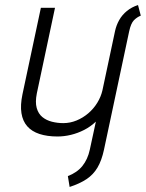

<svg xmlns="http://www.w3.org/2000/svg" viewBox="-20 -532 578 761"><path d="M538 -470 527 -512Q502 -504 483 -488.5Q464 -473 452.5 -452.5Q441 -432 436 -409L386 -174Q380 -148 365.5 -124.5Q351 -101 330 -83Q309 -65 283.5 -54.5Q258 -44 231 -44Q208 -44 186 -49.5Q164 -55 148 -68Q132 -81 125.5 -104Q119 -127 126 -162L198 -501H142L69 -158Q60 -115 65 -83.5Q70 -52 88 -31.5Q106 -11 136.5 -1Q167 9 208 9Q234 9 261 2.5Q288 -4 313.5 -17Q339 -30 360 -50L336 61Q332 80 324.5 96.5Q317 113 306.5 126Q296 139 281.5 149Q267 159 249 166L256 209Q296 196 323 178Q350 160 366.5 132Q383 104 392 62L492 -408Q499 -440 511 -452Q523 -464 538 -470Z"/></svg>

Font: Advent Pro
Style: Italic
Weight: 400
Italic angle: -12°
Designer: VivaRado, Andreas Kalpakidis
Foundry: VivaRado, Andreas Kalpakidis
Version: Version 3.000